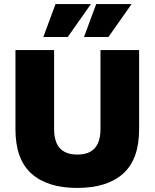

<svg xmlns="http://www.w3.org/2000/svg" viewBox="-20 -914 760 944"><path d="M360 10Q213 10 134.5 -60.5Q56 -131 56 -278V-668H246V-278Q246 -239 258 -211Q270 -183 295.5 -168.5Q321 -154 360 -154Q400 -154 425 -168.5Q450 -183 462 -211Q474 -239 474 -278V-668H664V-278Q664 -131 585.5 -60.5Q507 10 360 10ZM393 -732 453 -894H627L513 -732ZM193 -732 253 -894H427L313 -732Z"/></svg>

Font: Gantari Black
Style: Regular
Weight: 900
Version: Version 1.000